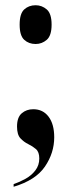

<svg xmlns="http://www.w3.org/2000/svg" viewBox="-20 -558 278 733"><path d="M116 -390Q90 -390 72.5 -406Q55 -422 55 -464Q55 -506 72.5 -522Q90 -538 116 -538Q140 -538 158.5 -522Q177 -506 177 -464Q177 -422 158.5 -406Q140 -390 116 -390ZM32 145Q55 137 77.5 124.5Q100 112 115 92.5Q130 73 130 47Q130 22 117 11Q104 0 87.5 -8Q71 -16 58 -30Q45 -44 45 -75Q45 -110 63 -125.5Q81 -141 107 -141Q144 -141 165.5 -112.5Q187 -84 187 -34Q187 26 151.5 78Q116 130 32 155Z"/></svg>

Font: Noto Serif Display Condensed
Style: Bold
Weight: 700
Width: 3
Designer: Monotype Design Team
Foundry: Monotype Imaging Inc.
Version: Version 2.009